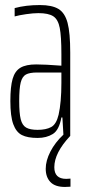

<svg xmlns="http://www.w3.org/2000/svg" viewBox="-20 -538 342 760"><path d="M259 169V201Q250 202 237 202Q198 202 179.5 182.5Q161 163 161 130Q161 98 179.5 62Q198 26 231 -5L227 -73H223Q214 -23 189 -7.5Q164 8 129 8Q89 8 66.5 -3.5Q44 -15 32.5 -46.5Q21 -78 21 -138Q21 -195 30 -226Q39 -257 61 -270Q83 -283 123 -283Q158 -283 223 -278V-324Q223 -394 216.5 -427.5Q210 -461 191 -473.5Q172 -486 132 -486Q112 -486 84 -482Q56 -478 38 -473V-506Q82 -518 138 -518Q186 -518 211.5 -502.5Q237 -487 247.5 -447.5Q258 -408 258 -330V0Q195 67 195 124Q195 170 242 170ZM223 -251H127Q97 -251 82.5 -243Q68 -235 62 -211.5Q56 -188 56 -138Q56 -90 62 -66Q68 -42 83.5 -33Q99 -24 129 -24Q162 -24 182.5 -35Q203 -46 212 -84Q223 -133 223 -210Z"/></svg>

Font: Saira Ultra Condensed Thin
Style: Regular
Weight: 100
Width: 1
Designer: Hector Gatti with collaboration of the Omnibus-Type team
Foundry: Omnibus-Type
Version: Version 1.001; ttfautohint (v1.8)